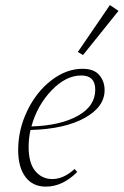

<svg xmlns="http://www.w3.org/2000/svg" viewBox="-20 -711 478 743"><path d="M301.3 -498 281.2 -509.8 405.3 -691.4 438.5 -668.9ZM157.2 11.2Q106.4 11.2 78.4 -26.4Q50.3 -64 50.3 -130.4Q50.3 -209.5 85.7 -282.7Q121.1 -356 179 -400.4Q236.8 -444.8 299.8 -444.8Q343.3 -444.8 364 -420.7Q384.8 -396.5 384.8 -362.3Q384.8 -296.9 306.9 -254.2Q229 -211.4 98.1 -208Q90.8 -175.8 90.8 -142.6Q90.8 -79.6 116.7 -48.8Q142.6 -18.1 182.1 -18.1Q226.1 -18.1 268.6 -57.1L278.8 -45.4Q222.2 11.2 157.2 11.2ZM294.4 -418.9Q234.9 -418.9 179.4 -361.1Q124 -303.2 101.6 -221.7Q213.4 -225.1 281 -262.7Q348.6 -300.3 348.6 -363.8Q348.6 -418.9 294.4 -418.9Z"/></svg>

Font: Elstob ExtraLight
Style: Italic
Weight: 200
Italic angle: -20°
Designer: Peter S. Baker
Version: Version 1.015